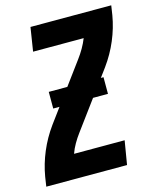

<svg xmlns="http://www.w3.org/2000/svg" viewBox="-111 -813 731 891"><g transform="rotate(-15 254.5 -367.5)"><path d="M0 0 7 -46Q17 -105 41 -162Q65 -219 102 -270L296 -533Q311 -553 324 -575.5Q337 -598 346 -621H103L121 -735H509L502 -689Q492 -630 468 -573Q444 -516 407 -465L213 -202Q198 -182 185 -159.5Q172 -137 164 -114H407L388 0ZM388 -342H125V-422H388Z"/></g></svg>

Font: Iosevka Term Curly Heavy
Style: Italic
Weight: 900
Italic angle: -9°
Designer: Belleve Invis
Foundry: Belleve Invis
Version: Version 32.3.0